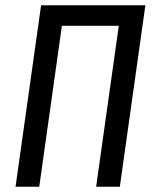

<svg xmlns="http://www.w3.org/2000/svg" viewBox="-20 -709 588 729"><path d="M532 -689 435 0H345L431 -611H215L129 0H39L136 -689Z"/></svg>

Font: Fira Sans Extra Condensed
Style: Italic
Weight: 400
Width: 3
Italic angle: -8°
Designer: Carrois Corporate & Edenspiekermann AG
Foundry: Carrois Corporate GbR & Edenspiekermann AG
Version: Version 4.203